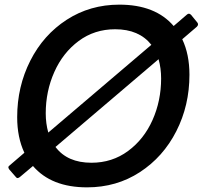

<svg xmlns="http://www.w3.org/2000/svg" viewBox="-20 -795 873 827"><path d="M830 -698Q833 -694 833 -690Q833 -685 828 -680L765 -626Q796 -561 796 -473Q796 -341 739.5 -230Q683 -119 582.5 -53.5Q482 12 355 12Q201 12 122 -80L65 -32Q59 -28 56 -28Q51 -28 47 -34L20 -65Q16 -71 16 -74Q16 -79 22 -83L85 -137Q54 -203 54 -290Q54 -422 110.5 -533.5Q167 -645 267.5 -710Q368 -775 494 -775Q649 -775 728 -683L785 -732Q789 -736 794 -736Q798 -736 803 -731ZM188 -224 632 -602Q579 -669 476 -669Q387 -669 319 -618.5Q251 -568 214 -485Q177 -402 177 -307Q177 -263 188 -224ZM663 -540 219 -162Q270 -94 374 -94Q463 -94 531.5 -144.5Q600 -195 637 -278Q674 -361 674 -457Q674 -501 663 -540Z"/></svg>

Font: Open Sauce Two Medium Italic
Style: Regular
Weight: 500
Italic angle: -10°
Designer: Alfredo Marco Pradil
Foundry: Creative Sauce Fz LLC
Version: Version 1.477